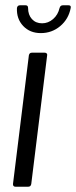

<svg xmlns="http://www.w3.org/2000/svg" viewBox="-20 -705 287 725"><path d="M29 -10 89 -496Q91 -506 100 -506H149Q154 -506 156.5 -503Q159 -500 158 -496L98 -10Q96 0 87 0H38Q29 0 29 -10ZM44 -675Q46 -685 55 -685H77Q86 -685 86 -675Q86 -649 100.5 -633Q115 -617 139 -617Q162 -617 180.5 -633Q199 -649 205 -675Q208 -685 217 -685H239Q249 -685 247 -675Q239 -633 207.5 -606.5Q176 -580 134 -580Q93 -580 67.5 -607Q42 -634 44 -675Z"/></svg>

Font: Barlow Condensed
Style: Italic
Weight: 400
Width: 3
Italic angle: -7°
Designer: Jeremy Tribby
Foundry: Tribby Type
Version: Version 1.408